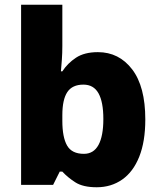

<svg xmlns="http://www.w3.org/2000/svg" viewBox="-20 -780 678 810"><path d="M243 -586Q243 -556 241 -528.5Q239 -501 237 -479H243Q265 -513 300.5 -536.5Q336 -560 393 -560Q482 -560 537.5 -487.5Q593 -415 593 -276Q593 -183 567.5 -119Q542 -55 495.5 -22.5Q449 10 388 10Q330 10 297.5 -11Q265 -32 243 -56H232L204 0H69V-760H243ZM332 -423Q285 -423 264 -391.5Q243 -360 243 -294V-270Q243 -201 263 -166Q283 -131 334 -131Q375 -131 395.5 -168.5Q416 -206 416 -278Q416 -350 395.5 -386.5Q375 -423 332 -423Z"/></svg>

Font: Noto Sans Oriya ExtraBold
Style: Regular
Weight: 800
Version: Version 2.003